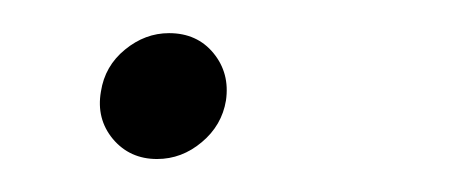

<svg xmlns="http://www.w3.org/2000/svg" viewBox="-20 -91 276 117"><path d="M75.7 5.9Q59.1 5.9 48.8 -6.3Q38.6 -18.6 41.5 -35.2Q43.9 -50.8 56.2 -60.8Q68.4 -70.8 83 -70.8Q100.1 -70.8 110.1 -58.6Q120.1 -46.4 117.7 -29.8Q115.2 -14.6 103 -4.4Q90.8 5.9 75.7 5.9Z"/></svg>

Font: Inter 24pt ExtraLight
Style: Italic
Weight: 250
Italic angle: -9.3988°
Version: Version 4.001;git-66647c0bb